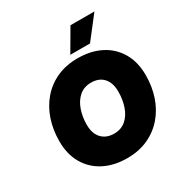

<svg xmlns="http://www.w3.org/2000/svg" viewBox="-209 -1081 1189 1249"><g transform="rotate(-30 385.5 -456.0)"><path d="M498 -923H678L549 -757H401ZM388 11Q290 11 216 -26.5Q142 -64 100 -135Q58 -206 58 -305Q58 -391 83 -465Q108 -539 156 -595Q204 -651 273 -682.5Q342 -714 430 -714Q528 -714 602 -676.5Q676 -639 718 -568Q760 -497 760 -398Q760 -312 735 -238Q710 -164 661.5 -108Q613 -52 544 -20.5Q475 11 388 11ZM393 -170Q446 -170 481.5 -201Q517 -232 534.5 -283Q552 -334 552 -394Q552 -460 519 -496.5Q486 -533 427 -533Q373 -533 337.5 -502Q302 -471 284 -420Q266 -369 266 -309Q266 -243 300 -206.5Q334 -170 393 -170Z"/></g></svg>

Font: Prodigy Sans ExtraBold
Style: Italic
Weight: 800
Italic angle: -13°
Designer: Wei Huang
Foundry: Wei Huang
Version: Version 1.003; ttfautohint (v1.8.3)